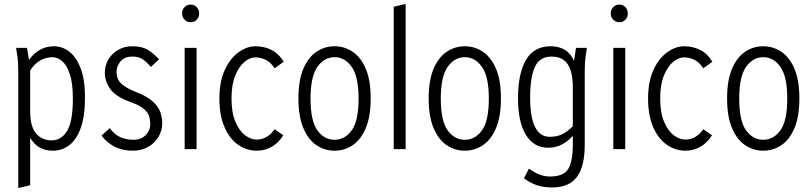

<svg xmlns="http://www.w3.org/2000/svg" viewBox="-20 -751 4089 967"><path d="M61 -510H116L126 -449Q149 -482 181 -500Q213 -518 252 -518Q294 -518 329.5 -490.5Q365 -463 386.5 -406Q408 -349 408 -260Q408 -165 386.5 -106Q365 -47 328.5 -19.5Q292 8 246 8Q170 8 132 -57V182L72 196V-388Q72 -413 71 -431Q70 -449 67 -471ZM132 -190Q132 -114 161.5 -79Q191 -44 240 -44Q289 -44 318 -91.5Q347 -139 347 -255Q347 -331 332 -376.5Q317 -422 293.5 -442.5Q270 -463 244 -463Q213 -463 183.5 -447Q154 -431 132 -396Z M491 -68 533 -106Q555 -74 585.5 -60.5Q616 -47 653 -47Q691 -47 714 -71Q737 -95 737 -125Q737 -144 732 -163Q727 -182 706.5 -201Q686 -220 637 -237Q563 -264 535.5 -302.5Q508 -341 508 -384Q508 -421 525.5 -451Q543 -481 574.5 -499.5Q606 -518 647 -518Q692 -518 721 -502Q750 -486 781 -452L740 -414Q718 -439 698.5 -452.5Q679 -466 647 -466Q607 -466 587 -442Q567 -418 567 -389Q567 -370 574 -353Q581 -336 602 -320.5Q623 -305 664 -288Q721 -266 749.5 -240Q778 -214 787.5 -186.5Q797 -159 797 -130Q797 -92 777.5 -60.5Q758 -29 725 -10.5Q692 8 649 8Q600 8 561.5 -10Q523 -28 491 -68Z M897 -683Q897 -702 909.5 -715Q922 -728 940 -728Q959 -728 971 -715Q983 -702 983 -683Q983 -665 971 -652Q959 -639 940 -639Q922 -639 909.5 -652Q897 -665 897 -683ZM910 0V-510H970V0Z M1085 -255Q1085 -340 1112 -398.5Q1139 -457 1181 -487.5Q1223 -518 1267 -518Q1310 -518 1346.5 -500Q1383 -482 1409 -440L1363 -407Q1344 -437 1318.5 -449.5Q1293 -462 1266 -462Q1239 -462 1211.5 -439.5Q1184 -417 1165 -371Q1146 -325 1146 -255Q1146 -184 1165.5 -138Q1185 -92 1214 -70Q1243 -48 1273 -48Q1299 -48 1322 -61Q1345 -74 1363 -100L1407 -70Q1383 -31 1348 -11.5Q1313 8 1274 8Q1223 8 1180 -21.5Q1137 -51 1111 -110Q1085 -169 1085 -255Z M1483 -255Q1483 -346 1507.5 -404Q1532 -462 1573.5 -490Q1615 -518 1665 -518Q1715 -518 1756.5 -490Q1798 -462 1822.5 -404Q1847 -346 1847 -255Q1847 -165 1822.5 -106.5Q1798 -48 1756.5 -20Q1715 8 1665 8Q1615 8 1573.5 -20Q1532 -48 1507.5 -106.5Q1483 -165 1483 -255ZM1544 -255Q1544 -142 1578.5 -94.5Q1613 -47 1665 -47Q1717 -47 1751.5 -94.5Q1786 -142 1786 -255Q1786 -365 1751.5 -414Q1717 -463 1665 -463Q1613 -463 1578.5 -414Q1544 -365 1544 -255Z M1963 0V-717L2023 -731V0Z M2139 -255Q2139 -346 2163.5 -404Q2188 -462 2229.5 -490Q2271 -518 2321 -518Q2371 -518 2412.5 -490Q2454 -462 2478.5 -404Q2503 -346 2503 -255Q2503 -165 2478.5 -106.5Q2454 -48 2412.5 -20Q2371 8 2321 8Q2271 8 2229.5 -20Q2188 -48 2163.5 -106.5Q2139 -165 2139 -255ZM2200 -255Q2200 -142 2234.5 -94.5Q2269 -47 2321 -47Q2373 -47 2407.5 -94.5Q2442 -142 2442 -255Q2442 -365 2407.5 -414Q2373 -463 2321 -463Q2269 -463 2234.5 -414Q2200 -365 2200 -255Z M2589 -255Q2589 -382 2629.5 -450Q2670 -518 2753 -518Q2838 -518 2871 -445L2881 -510H2936L2930 -471Q2927 -449 2926 -431Q2925 -413 2925 -388V-20Q2925 86 2886 139.5Q2847 193 2761 193Q2715 193 2681.5 181Q2648 169 2619 147L2644 98Q2669 117 2695.5 127.5Q2722 138 2750 138Q2818 138 2841.5 100.5Q2865 63 2865 -25V-67Q2840 -39 2809.5 -23Q2779 -7 2741 -7Q2668 -7 2628.5 -72Q2589 -137 2589 -255ZM2650 -260Q2650 -62 2749 -62Q2785 -62 2811.5 -75Q2838 -88 2865 -115V-310Q2865 -387 2840 -426.5Q2815 -466 2757 -466Q2697 -466 2673.5 -413Q2650 -360 2650 -260Z M3056 -683Q3056 -702 3068.5 -715Q3081 -728 3099 -728Q3118 -728 3130 -715Q3142 -702 3142 -683Q3142 -665 3130 -652Q3118 -639 3099 -639Q3081 -639 3068.5 -652Q3056 -665 3056 -683ZM3069 0V-510H3129V0Z M3244 -255Q3244 -340 3271 -398.5Q3298 -457 3340 -487.5Q3382 -518 3426 -518Q3469 -518 3505.5 -500Q3542 -482 3568 -440L3522 -407Q3503 -437 3477.5 -449.5Q3452 -462 3425 -462Q3398 -462 3370.5 -439.5Q3343 -417 3324 -371Q3305 -325 3305 -255Q3305 -184 3324.5 -138Q3344 -92 3373 -70Q3402 -48 3432 -48Q3458 -48 3481 -61Q3504 -74 3522 -100L3566 -70Q3542 -31 3507 -11.5Q3472 8 3433 8Q3382 8 3339 -21.5Q3296 -51 3270 -110Q3244 -169 3244 -255Z M3642 -255Q3642 -346 3666.5 -404Q3691 -462 3732.5 -490Q3774 -518 3824 -518Q3874 -518 3915.5 -490Q3957 -462 3981.5 -404Q4006 -346 4006 -255Q4006 -165 3981.5 -106.5Q3957 -48 3915.5 -20Q3874 8 3824 8Q3774 8 3732.5 -20Q3691 -48 3666.5 -106.5Q3642 -165 3642 -255ZM3703 -255Q3703 -142 3737.5 -94.5Q3772 -47 3824 -47Q3876 -47 3910.5 -94.5Q3945 -142 3945 -255Q3945 -365 3910.5 -414Q3876 -463 3824 -463Q3772 -463 3737.5 -414Q3703 -365 3703 -255Z"/></svg>

Font: Radio Canada Condensed Light
Style: Regular
Weight: 300
Width: 3
Designer: Charles Daoud, Etienne Aubert Bonn, Alexandre Saumier Demers, Jacques Le Bailly
Foundry: Radio-Canada
Version: Version 2.104; ttfautohint (v1.8.4.7-5d5b);gftools[0.9.28.de